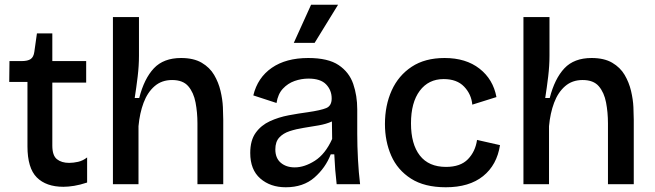

<svg xmlns="http://www.w3.org/2000/svg" viewBox="-20 -778 2765 811"><path d="M248 11Q175 11 135.5 -28.5Q96 -68 96 -160V-432H19L20 -520H71Q97 -520 109.5 -528.5Q122 -537 125 -559L136 -637H201V-520H344V-429H201V-163Q201 -121 220.5 -105.5Q240 -90 272 -90Q290 -90 310 -94.5Q330 -99 348 -113V-7Q318 3 293 7Q268 11 248 11Z M457 0V-706H567V-543Q567 -500 561.5 -454.5Q556 -409 549 -364H568Q589 -446 630 -489.5Q671 -533 745 -533Q798 -533 832 -513Q866 -493 884.5 -461.5Q903 -430 911.5 -394Q920 -358 921.5 -325.5Q923 -293 923 -272V0H814V-257Q814 -303 806 -345Q798 -387 775.5 -413.5Q753 -440 707 -440Q663 -440 633 -414Q603 -388 586.5 -344Q570 -300 565 -245V0Z M1187 13Q1122 13 1079.5 -24Q1037 -61 1037 -132Q1037 -185 1060 -217Q1083 -249 1120 -266Q1157 -283 1199.5 -291Q1242 -299 1280 -304Q1335 -312 1358 -321.5Q1381 -331 1381 -362Q1381 -397 1357.5 -421.5Q1334 -446 1283 -446Q1253 -446 1224.5 -436Q1196 -426 1175 -403.5Q1154 -381 1148 -343L1050 -375Q1068 -450 1128 -491.5Q1188 -533 1282 -533Q1366 -533 1410.5 -503Q1455 -473 1472 -423.5Q1489 -374 1489 -316V-212Q1489 -162 1492 -105.5Q1495 -49 1501 0H1402Q1395 -58 1392 -126H1377Q1355 -69 1308 -28Q1261 13 1187 13ZM1225 -71Q1266 -71 1310 -99Q1354 -127 1383 -191L1382 -265Q1358 -254 1326.5 -248.5Q1295 -243 1263 -238Q1231 -233 1203.5 -224Q1176 -215 1159.5 -197Q1143 -179 1143 -147Q1143 -110 1166 -90.5Q1189 -71 1225 -71ZM1309 -597H1221L1294 -758H1408Z M1863 13Q1773 13 1716 -23.5Q1659 -60 1632.5 -120.5Q1606 -181 1606 -254Q1606 -333 1634.5 -396Q1663 -459 1719 -496Q1775 -533 1858 -533Q1948 -533 2005.5 -488Q2063 -443 2077 -368L1975 -336Q1971 -380 1940.5 -412Q1910 -444 1854 -444Q1790 -444 1753 -394.5Q1716 -345 1716 -257Q1716 -169 1753.5 -121Q1791 -73 1864 -73Q1925 -73 1956.5 -105.5Q1988 -138 1995 -187L2092 -165Q2079 -81 2020.5 -34Q1962 13 1863 13Z M2191 0V-706H2301V-543Q2301 -500 2295.5 -454.5Q2290 -409 2283 -364H2302Q2323 -446 2364 -489.5Q2405 -533 2479 -533Q2532 -533 2566 -513Q2600 -493 2618.5 -461.5Q2637 -430 2645.5 -394Q2654 -358 2655.5 -325.5Q2657 -293 2657 -272V0H2548V-257Q2548 -303 2540 -345Q2532 -387 2509.5 -413.5Q2487 -440 2441 -440Q2397 -440 2367 -414Q2337 -388 2320.5 -344Q2304 -300 2299 -245V0Z"/></svg>

Font: Bricolage Grotesque 10pt Medium
Style: Regular
Weight: 500
Designer: Mathieu Triay
Foundry: Atelier Triay
Version: Version 1.000; ttfautohint (v1.8.4.7-5d5b);gftools[0.9.32]